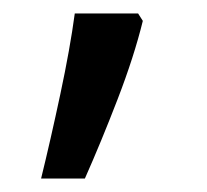

<svg xmlns="http://www.w3.org/2000/svg" viewBox="-20 -136 308 285"><path d="M192 -105Q179 -52 154.5 11.5Q130 75 106 129H41Q55 72 69.5 4Q84 -64 91 -116H185Z"/></svg>

Font: Noto Sans
Style: Regular
Weight: 400
Designer: Monotype Design Team
Foundry: Monotype Imaging Inc.
Version: Version 2.007